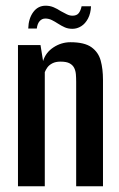

<svg xmlns="http://www.w3.org/2000/svg" viewBox="-20 -653 417 673"><path d="M43 0V-495H122L131 -439Q140 -469 167.5 -487Q195 -505 227 -505Q276 -505 300.5 -487.5Q325 -470 333 -440.5Q341 -411 341 -373V0H247V-366Q247 -380 246 -392.5Q245 -405 240 -415Q235 -425 224 -431Q213 -437 192 -437Q175 -437 163.5 -431Q152 -425 146 -416.5Q140 -408 137 -400V0ZM234 -552Q219 -552 207.5 -557Q196 -562 182 -571Q173 -577 162 -582.5Q151 -588 139 -588Q127 -588 119 -579Q111 -570 109 -553H79Q80 -588 96.5 -610.5Q113 -633 140 -633Q155 -633 168 -627.5Q181 -622 193 -614Q204 -608 214 -603Q224 -598 234 -598Q249 -598 256 -607Q263 -616 266 -631H299Q298 -606 288.5 -588Q279 -570 264.5 -561Q250 -552 234 -552Z"/></svg>

Font: Alumni Sans Thin SemiBold
Style: Regular
Weight: 600
Version: Version 1.018